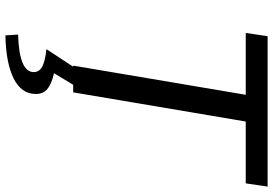

<svg xmlns="http://www.w3.org/2000/svg" viewBox="-170 -590 1011 711"><g transform="rotate(90 335.5 -234.5)"><path d="M331 -639H102L114 -720H671L659 -639H430L322 0H294L251 71Q291 80 309.5 95.5Q328 111 328 138Q328 192 270.5 220.5Q213 249 111 251L108 204Q247 200 247 146Q247 126 227.5 115Q208 104 162 99L227 0H223Z"/></g></svg>

Font: Nebula Sans Medium
Style: Regular
Weight: 500
Italic angle: -9°
Designer: Paul D. Hunt for Adobe (as Source Sans)
Foundry: Nebula Entertainment & Broadcasting LLC
Version: Version 1.010